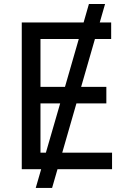

<svg xmlns="http://www.w3.org/2000/svg" viewBox="-20 -839 641 952"><path d="M157.2 92.8H238.3L265.1 0H535.6V-82H288.6L358.9 -326.2H507.3V-408.2H382.3L450.7 -645.5H531.2V-727.5H474.6L501 -819.3H420.9L394.5 -727.5H87.9V0H184.1ZM180.7 -82V-326.2H278.3L207.5 -82ZM180.7 -408.2V-645.5H370.6L302.2 -408.2Z"/></svg>

Font: Raveo
Style: Regular
Weight: 400
Designer: Jakub Foglar, Rasmus Andersson (Inter)
Foundry: Jakubfoglar.com
Version: Version 1.100;Glyphs 3.2.3 (3260)